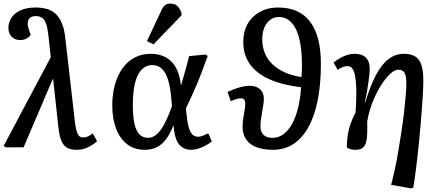

<svg xmlns="http://www.w3.org/2000/svg" viewBox="-41 -824 2417 1074"><path d="M387 14Q355 14 334.5 2.5Q314 -9 302.5 -36Q291 -63 286 -109L256 -384L252 -377L91 0H-8L-21 -7L243 -504L230 -625Q225 -667 217 -690.5Q209 -714 195 -724Q181 -734 159 -734Q137 -734 125.5 -723Q114 -712 114 -693Q114 -681 117 -670Q120 -659 126 -642L131 -629Q122 -616 106.5 -608Q91 -600 72 -600Q42 -600 24 -619Q6 -638 6 -667Q6 -701 24.5 -727Q43 -753 77 -767.5Q111 -782 157 -782Q195 -782 224 -773Q253 -764 273.5 -743.5Q294 -723 307 -689.5Q320 -656 325 -606L378 -142Q382 -110 387.5 -91Q393 -72 401.5 -63.5Q410 -55 423 -55Q438 -55 450.5 -60.5Q463 -66 478 -78L502 -34Q476 -11 447.5 1.5Q419 14 387 14Z M768 14Q711 14 670.5 -17Q630 -48 608.5 -104Q587 -160 587 -234Q587 -297 601.5 -349.5Q616 -402 644 -441.5Q672 -481 712 -502Q752 -523 801 -523Q837 -523 866 -512.5Q895 -502 916.5 -481Q938 -460 952 -426.5Q966 -393 971 -347H972Q979 -371 986.5 -397.5Q994 -424 1002 -452.5Q1010 -481 1017 -510L1108 -519L1121 -511Q1104 -463 1084 -411.5Q1064 -360 1042 -310.5Q1020 -261 999 -218L1002 -188Q1007 -139 1015 -111Q1023 -83 1036 -71Q1049 -59 1069 -59Q1079 -59 1094.5 -65Q1110 -71 1124 -78L1144 -33Q1126 -19 1106 -8.5Q1086 2 1066 8Q1046 14 1028 14Q999 14 977.5 -0.5Q956 -15 944.5 -45.5Q933 -76 930 -122H929Q910 -75 887 -44.5Q864 -14 835 0Q806 14 768 14ZM787 -53Q813 -53 835.5 -72.5Q858 -92 879 -131.5Q900 -171 921 -231L918 -263Q913 -331 900 -374.5Q887 -418 865 -439Q843 -460 812 -460Q785 -460 764 -445.5Q743 -431 729 -401.5Q715 -372 708.5 -330.5Q702 -289 702 -234Q702 -173 711 -132.5Q720 -92 739 -72.5Q758 -53 787 -53ZM818 -576 781 -594 858 -758Q869 -784 881 -794Q893 -804 912 -804Q935 -804 949.5 -791.5Q964 -779 974 -753V-738Z M1486 14Q1430 14 1391.5 -1.5Q1353 -17 1334.5 -46Q1316 -75 1316 -114Q1316 -138 1320 -163Q1324 -188 1327.5 -209Q1331 -230 1331 -243Q1331 -259 1325.5 -266.5Q1320 -274 1307 -274Q1297 -274 1282 -270Q1267 -266 1250 -258L1232 -310Q1261 -324 1295 -334Q1329 -344 1355 -344Q1393 -344 1414 -324.5Q1435 -305 1435 -271Q1435 -257 1432 -238Q1429 -219 1425.5 -198Q1422 -177 1419 -156.5Q1416 -136 1416 -118Q1416 -86 1433 -69.5Q1450 -53 1484 -53Q1516 -53 1543.5 -72.5Q1571 -92 1592 -129.5Q1613 -167 1626 -219Q1639 -271 1643 -336Q1540 -348 1467.5 -380Q1395 -412 1357 -465Q1319 -518 1320 -591Q1320 -633 1333.5 -668Q1347 -703 1373.5 -728.5Q1400 -754 1435.5 -768Q1471 -782 1514 -782Q1574 -782 1619 -762Q1664 -742 1694 -702Q1724 -662 1739 -603.5Q1754 -545 1754 -467Q1754 -350 1735.5 -260Q1717 -170 1682 -109Q1647 -48 1598 -17Q1549 14 1486 14ZM1645 -393Q1647 -411 1647.5 -428Q1648 -445 1648 -460Q1648 -527 1639.5 -577Q1631 -627 1614.5 -660.5Q1598 -694 1574 -711.5Q1550 -729 1519 -729Q1492 -729 1471 -713.5Q1450 -698 1438 -670.5Q1426 -643 1426 -604Q1426 -562 1440.5 -526.5Q1455 -491 1483.5 -464Q1512 -437 1552.5 -419Q1593 -401 1645 -393Z M2260 230 2147 210Q2157 172 2167.5 124Q2178 76 2187 21.5Q2196 -33 2204.5 -87.5Q2213 -142 2219 -194Q2225 -246 2228.5 -288.5Q2232 -331 2232 -361Q2232 -400 2221.5 -417Q2211 -434 2187 -434Q2172 -434 2154.5 -421.5Q2137 -409 2119 -387Q2101 -365 2084 -336.5Q2067 -308 2052.5 -275.5Q2038 -243 2028 -209Q2018 -175 2013 -144Q2014 -106 2013 -76.5Q2012 -47 2006.5 -27Q2001 -7 1987 3.5Q1973 14 1946 14Q1930 14 1916 9.5Q1902 5 1899 -1Q1899 -36 1904.5 -70Q1910 -104 1921 -135Q1932 -166 1948 -194Q1949 -213 1950 -231Q1951 -249 1951.5 -264.5Q1952 -280 1952 -294.5Q1952 -309 1952 -323Q1951 -368 1945.5 -397.5Q1940 -427 1930 -440.5Q1920 -454 1902 -454Q1890 -454 1876.5 -449Q1863 -444 1848 -433L1825 -474Q1843 -489 1863 -500Q1883 -511 1903 -517Q1923 -523 1942 -523Q1969 -523 1988 -514Q2007 -505 2017 -486.5Q2027 -468 2027 -439Q2027 -425 2025 -406.5Q2023 -388 2020 -364.5Q2017 -341 2012 -313Q2007 -285 2000 -252L2002 -251Q2031 -346 2063 -406Q2095 -466 2133.5 -494.5Q2172 -523 2219 -523Q2257 -523 2281 -508.5Q2305 -494 2316 -461Q2327 -428 2327 -373Q2327 -337 2323.5 -281Q2320 -225 2314.5 -158Q2309 -91 2302 -21Q2295 49 2287 112.5Q2279 176 2271 225Z"/></svg>

Font: Literata Medium
Style: Italic
Weight: 500
Italic angle: -2°
Designer: Latin by Veronika Burian and Jose Scaglione. Greek by Irene Vlachou. Cyrillic by Vera Evstafieva
Foundry: TypeTogether
Version: Version 3.103;gftools[0.9.29]